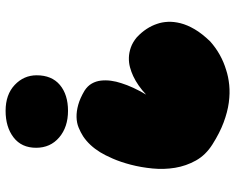

<svg xmlns="http://www.w3.org/2000/svg" viewBox="-97 -494 840 686"><g transform="rotate(-90 323.0 -151.0)"><path d="M138 -442Q138 -494 175 -522.5Q212 -551 270 -551Q328 -551 362.5 -518.5Q397 -486 397 -440Q397 -386 362.5 -357Q328 -328 270 -328Q212 -328 175 -359.5Q138 -391 138 -442ZM122 -213Q146 -252 179 -274Q193 -283 210 -290Q227 -297 247.5 -297.5Q268 -298 291.5 -291.5Q315 -285 342 -269Q359 -258 367.5 -243Q376 -228 378 -210.5Q380 -193 377.5 -174.5Q375 -156 369 -138Q356 -96 328 -49Q360 -79 394 -95Q409 -102 425.5 -106.5Q442 -111 460 -110.5Q478 -110 496.5 -103.5Q515 -97 533 -82Q568 -49 581 -9Q587 8 588 29Q589 50 583 74Q577 98 561.5 124.5Q546 151 518 180Q473 220 416 237Q392 245 362.5 248Q333 251 299.5 246.5Q266 242 228.5 228Q191 214 150 188Q112 164 92.5 129Q73 94 66.5 54.5Q60 15 64 -26Q68 -67 77.5 -103.5Q87 -140 99.5 -168.5Q112 -197 122 -213Z"/></g></svg>

Font: Sniglet
Style: ExtraBold
Weight: 800
Version: Version 2.000; ttfautohint (v0.95) -l 8 -r 50 -G 200 -x 14 -